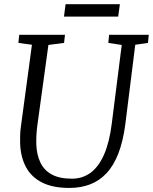

<svg xmlns="http://www.w3.org/2000/svg" viewBox="-20 -914 752 944"><path d="M645 -694 596.5 -306Q585.5 -220 562 -159.5Q538.5 -99 503.2 -61.8Q468 -24.5 422.2 -7.2Q376.5 10 321 10Q240 10 187.2 -16.5Q134.5 -43 108 -92Q81.5 -141 79 -208Q78.5 -227 79 -247.8Q79.5 -268.5 82.5 -290L137 -694L70.5 -703L74.5 -743H299.5L295 -703L218 -693L163.5 -296.5Q160 -270 159 -247.5Q158 -225 158.5 -204Q160.5 -152.5 178.8 -114.5Q197 -76.5 234.8 -56Q272.5 -35.5 333.5 -35.5Q386 -35.5 425.8 -65Q465.5 -94.5 491.8 -154.5Q518 -214.5 529.5 -306L578.5 -693L512.5 -703L516.5 -743H711.5L707.5 -703ZM302.5 -893.5H569.5L561 -832.5H294.5Z"/></svg>

Font: Merriweather Light
Style: Italic
Weight: 300
Italic angle: -7.8°
Designer: Eben Sorkin
Foundry: Eben Sorkin
Version: Version 2.101